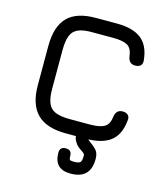

<svg xmlns="http://www.w3.org/2000/svg" viewBox="-128 -777 952 1091"><g transform="rotate(15 348.0 -232.0)"><path d="M424 0C424 0 424 0 424 0C486.5 0 534.5 -13 567.5 -38.5C600.5 -64 619.5 -105 625 -161C625 -161 625 -161 625 -161C627 -175 624.5 -185.5 617 -193C609.5 -200.5 599 -204 585 -204C585 -204 585 -204 585 -204C559.5 -204 545 -190 541 -162C541 -162 541 -162 541 -162C537.5 -131.5 527 -111 509.5 -100.5C491.5 -89.5 463 -84 424 -84C424 -84 304 -84 304 -84C304 -84 304 -84 304 -84C268.5 -84 240.5 -88.5 220 -97C199.5 -105.5 185.5 -119.5 177 -140C168.5 -160.5 164 -188.5 164 -224C164 -224 164 -454 164 -454C164 -454 164 -454 164 -454C164 -490 168.5 -518.5 177 -539C185.5 -559.5 199.5 -573.5 220 -582C240 -590.5 267.5 -594.5 303 -594C303 -594 424 -594 424 -594C424 -594 424 -594 424 -594C463 -594 491.5 -588.5 509.5 -578C527 -567.5 537.5 -546.5 541 -516C541 -516 541 -516 541 -516C545 -488 559.5 -474 585 -474C585 -474 585 -474 585 -474C599 -474 609.5 -477.5 617 -485C624.5 -492.5 627 -503 625 -517C625 -517 625 -517 625 -517C619.5 -572.5 600.5 -613.5 567.5 -639.5C534.5 -665 486.5 -678 424 -678C424 -678 303 -678 303 -678C303 -678 303 -678 303 -678C227 -678.5 171 -661 134.5 -624.5C98 -588 80 -531 80 -454C80 -454 80 -224 80 -224C80 -224 80 -224 80 -224C80 -147.5 98.5 -91.5 135 -55C171.5 -18.5 227.5 0 304 0C304 0 424 0 424 0ZM389 214C428 214 457.5 204 477 184.5C496.5 165 506 136 506 97C506 97 506 97 506 97C506 73 500 55 487.5 42.5C475 30 464 21 455 15C455 15 455 15 455 15C445 8 439 2.5 436.5 -1C434 -4.5 433 -9 433 -15C433 -15 433 -15 433 -15C433 -38.5 421.5 -50 398 -50C398 -50 398 -50 398 -50C374.5 -50 363 -38.5 363 -15C363 -15 363 -15 363 -15C363 2.5 366 16.5 372.5 28C379 39.5 386 49 394.5 56C403 63 410 68.5 416 72C416 72 416 72 416 72C425 78 430.5 82.5 433 85.5C435 88.5 436 92.5 436 97C436 97 436 97 436 97C436 117 433 130 427.5 135.5C421.5 141 408.5 144 389 144C389 144 389 144 389 144C377 144 369.5 142.5 366.5 139.5C363.5 136.5 362 129 362 117C362 117 362 117 362 117C362 93.5 350.5 82 327 82C327 82 327 82 327 82C303.5 82 292 93.5 292 117C292 117 292 117 292 117C292 181.5 324.5 214 389 214C389 214 389 214 389 214Z"/></g></svg>

Font: Jura-Fortis-Bold
Style: Bold
Weight: 500
Designer: Daniel Johnson, Alexei Vanyashin, Mirko Velimirovic
Foundry: Daniel Johnson
Version: ""